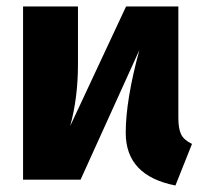

<svg xmlns="http://www.w3.org/2000/svg" viewBox="-20 -553 626 591"><path d="M529 -190Q529 -157 537.5 -139.5Q546 -122 571 -110L520 18Q367 -12 367 -144Q367 -245 409 -399L228 0H51V-533H220V-355Q220 -252 196 -165L368 -533H529Z"/></svg>

Font: FiraGO ExtraBold
Style: Regular
Weight: 800
Designer: bBox Type
Foundry: bBox Type GmbH
Version: Version 1.001;PS 001.001;hotconv 1.0.88;makeotf.lib2.5.64775